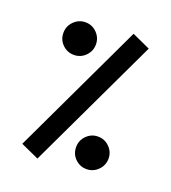

<svg xmlns="http://www.w3.org/2000/svg" viewBox="-124 -750 757 851"><g transform="rotate(20 254.5 -324.0)"><path d="M360.8 -656.7 446.3 -617.7 149.4 8.8 64 -29.8ZM66.9 -554.7Q66.9 -586.4 89.6 -609.1Q112.3 -631.8 143.6 -631.8Q175.3 -631.8 197.8 -609.1Q220.2 -586.4 220.2 -554.7Q220.2 -523.4 197.8 -500.7Q175.3 -478 143.6 -478Q112.3 -478 89.6 -500Q66.9 -522 66.9 -554.7ZM293 -98.1Q293 -129.9 315.4 -152.3Q337.9 -174.8 369.1 -174.8Q400.9 -174.8 423.3 -152.3Q445.8 -129.9 445.8 -98.1Q445.8 -66.9 423.3 -44.2Q400.9 -21.5 369.1 -21.5Q337.9 -21.5 315.4 -43.5Q293 -65.4 293 -98.1Z"/></g></svg>

Font: Vazirmatn RD UI FD Medium
Style: Regular
Weight: 500
Designer: Saber Rastikerdar
Foundry: Saber Rastikerdar
Version: Version 33.003